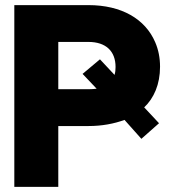

<svg xmlns="http://www.w3.org/2000/svg" viewBox="-20 -731 675 751"><path d="M36 0H208V-238H326C379 -238 426 -247 467 -262L533 -188L602 -249L544 -311C582 -347 606 -401 606 -470C606 -504 600 -536 587 -566C548 -657 455 -711 326 -711H36ZM208 -382V-567H326C394 -567 432 -531 432 -469C432 -458 431 -448 428 -438L371 -499L303 -442L358 -384C350 -383 338 -382 326 -382Z"/></svg>

Font: Asimov Pro
Style: Ult
Weight: 900
Designer: Google
Version: Version 2.000980; 2014